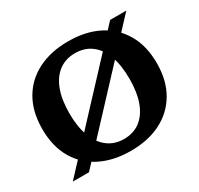

<svg xmlns="http://www.w3.org/2000/svg" viewBox="-150 -881 1119 1079"><g transform="rotate(-30 409.5 -341.0)"><path d="M409 14Q298 14 214 -28Q130 -70 84 -149.5Q38 -229 38 -341Q38 -453 84 -532.5Q130 -612 214 -654Q298 -696 409 -696Q522 -696 605 -654Q688 -612 734.5 -532.5Q781 -453 781 -341Q781 -229 734.5 -149.5Q688 -70 605 -28Q522 14 409 14ZM409 -63Q471 -63 514.5 -96Q558 -129 581 -191Q604 -253 604 -341Q604 -430 581 -492Q558 -554 514.5 -586.5Q471 -619 409 -619Q349 -619 305 -586.5Q261 -554 237.5 -492Q214 -430 214 -341Q214 -253 237.5 -191Q261 -129 305 -96Q349 -63 409 -63ZM39 0 675 -682H780L144 0Z"/></g></svg>

Font: Montagu Slab 144pt SemiBold
Style: Regular
Weight: 600
Version: Version 1.000